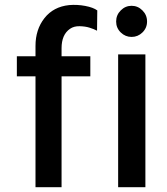

<svg xmlns="http://www.w3.org/2000/svg" viewBox="-20 -775 690 795"><path d="M127 0V-459H49.8V-542H127V-585Q127 -652.8 164.1 -700Q201.2 -747.1 266.1 -753.9Q299.3 -756.8 332.8 -750.5Q366.2 -744.1 382.8 -731.9L381.8 -647.9Q368.7 -654.8 350.8 -660.4Q333 -666 309.6 -666.5Q286.1 -667 270 -655.8Q234.9 -631.8 234.9 -575.2V-542H354V-459H234.9V0ZM569.8 -640.6Q550.8 -622.1 524.9 -622.1Q499 -622.1 480 -640.6Q460.9 -659.2 460.9 -686Q460.9 -712.9 480 -731.9Q499 -751 524.9 -751Q550.8 -751 569.8 -731.9Q588.9 -712.9 588.9 -686Q588.9 -659.2 569.8 -640.6ZM469.2 -549.8H582V0H469.2Z"/></svg>

Font: Oakes Grotesk
Style: Medium
Weight: 500
Designer: Samuel Oakes
Foundry: Samuel Oakes
Version: Version 1.0 | wf-rip DC20170320